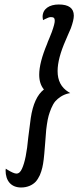

<svg xmlns="http://www.w3.org/2000/svg" viewBox="-20 -750 349 856"><path d="M4.9 9.8C4.9 55.2 28.8 85.9 74.2 85.9C103 85.9 125.5 74.7 139.6 59.6C146.5 51.8 152.3 42 157.7 30.8C167.5 7.3 171.4 -11.7 174.8 -39.1C176.3 -48.8 178.2 -72.3 181.2 -109.9C182.6 -127.9 183.6 -142.6 184.6 -153.3C185.1 -164.1 186.5 -177.7 189 -194.3C191.4 -210.4 193.8 -223.6 196.8 -233.9C202.6 -253.9 212.9 -282.2 226.1 -297.9C239.3 -313 259.3 -327.1 283.2 -333L293 -335L285.2 -339.8C252.9 -359.9 236.8 -390.6 236.8 -433.1C236.8 -470.7 249 -516.6 272.9 -570.8C274.9 -576.2 278.8 -585 284.2 -597.2C289.6 -609.4 293.5 -618.2 295.9 -624C304.7 -648.4 309.1 -667 309.1 -680.2C309.1 -713.4 286.6 -730 242.2 -730C199.7 -730 169.9 -710.4 169.9 -674.8C169.9 -670.9 170.4 -668 170.9 -666L171.9 -660.2L179.2 -664.1C190.9 -670.4 200.2 -673.8 207 -673.8C220.2 -673.8 224.1 -668.9 224.1 -657.2C224.1 -647.9 219.7 -631.3 210.9 -606.9C208.5 -601.1 205.1 -592.3 200.2 -580.1C194.8 -567.9 191.4 -559.1 189.9 -554.2C166.5 -498.5 154.8 -452.6 154.8 -417C154.8 -390.1 161.6 -368.2 175.8 -351.1C146 -328.1 126.5 -285.6 117.2 -224.1C110.8 -175.8 106.9 -147 106 -137.2C100.1 -71.8 90.8 -25.4 78.1 2C71.8 16.6 63.5 23.9 53.2 23.9C44.9 23.9 31.7 18.1 13.2 6.8L5.9 2Z"/></svg>

Font: Dancing Script
Style: Regular
Weight: 800
Designer: Pablo Impallari
Foundry: Pablo Impallari
Version: Version 2.001